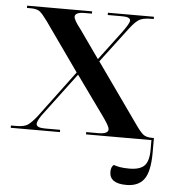

<svg xmlns="http://www.w3.org/2000/svg" viewBox="-53 -584 737 836"><g transform="rotate(5 316.0 -166.0)"><path d="M7 0H222V-10H156Q118 -10 118 -27Q118 -44 150 -84L279 -256L402 -85Q415 -67 423.5 -52.5Q432 -38 432 -30Q432 -10 389 -10H336V0H631V-10H624Q598 -10 585 -20.5Q572 -31 553 -58L366 -322L482 -475Q504 -504 521 -515Q538 -526 575 -526H586V-536H385V-526H450Q484 -526 484 -510Q484 -498 453 -456L359 -331L272 -454Q242 -492 242 -506Q242 -526 284 -526H316V-536H32V-526H49Q76 -526 88.5 -516Q101 -506 122 -477L272 -265L119 -60Q96 -31 80 -20.5Q64 -10 29 -10H7ZM530 204Q583 204 607.5 170Q632 136 632 54V-10H622V42Q622 92 602.5 112Q583 132 536 132Q511 132 495 129Q479 126 468 122Q456 132 456 153Q456 204 530 204Z"/></g></svg>

Font: Noto Serif Display Semi
Style: Regular
Weight: 600
Designer: Monotype Design Team
Foundry: Monotype Imaging Inc.
Version: Version 1.900